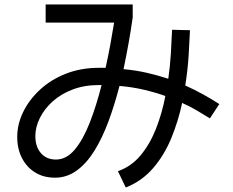

<svg xmlns="http://www.w3.org/2000/svg" viewBox="-20 -766 1040 858"><path d="M226 28Q175 28 137.5 5Q100 -18 78.5 -59Q57 -100 57 -154Q57 -211 83.5 -265.5Q110 -320 158.5 -365Q207 -410 274 -436.5Q341 -463 423 -463Q437 -463 452 -463Q463 -513 472.5 -564Q482 -615 490 -665H184V-746H573V-688Q565 -631 554.5 -572.5Q544 -514 532 -457Q587 -452 637 -440.5Q687 -429 732 -414Q740 -470 743.5 -525.5Q747 -581 749 -633L829 -631Q827 -583 823 -518.5Q819 -454 808 -384Q850 -365 888 -344Q926 -323 960 -301L918 -237Q889 -255 858.5 -273Q828 -291 794 -306Q777 -226 746 -150Q715 -74 665 -15.5Q615 43 542 72L507 -1Q567 -22 608.5 -72Q650 -122 677 -190.5Q704 -259 719 -337Q674 -353 623 -365Q572 -377 514 -382Q492 -297 464.5 -223Q437 -149 402 -92.5Q367 -36 323 -4Q279 28 226 28ZM138 -158Q138 -110 163 -81.5Q188 -53 230 -53Q277 -53 314.5 -98Q352 -143 381.5 -219Q411 -295 434 -386Q429 -386 423 -386Q357 -386 304.5 -366Q252 -346 215 -312.5Q178 -279 158 -238.5Q138 -198 138 -158Z"/></svg>

Font: Murecho
Style: Regular
Weight: 400
Designer: Neil Summerour
Foundry: Positype
Version: Version 1.010; ttfautohint (v1.8.3)